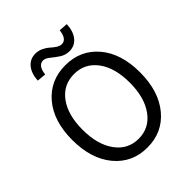

<svg xmlns="http://www.w3.org/2000/svg" viewBox="-256 -1090 1254 1254"><g transform="rotate(-45 371.0 -463.0)"><path d="M597.5 -91Q511 13 371 13Q231 13 144.5 -91Q58 -195 58 -369Q58 -543 144.5 -645Q231 -747 371 -747Q511 -747 597.5 -645Q684 -543 684 -369Q684 -195 597.5 -91ZM371 -666Q271 -666 212 -586Q153 -506 153 -369Q153 -232 212.5 -150Q272 -68 371 -68Q470 -68 529.5 -150Q589 -232 589 -369Q589 -506 529.5 -586Q470 -666 371 -666ZM455 -792Q419 -792 389 -812Q359 -832 335 -852Q311 -872 290 -872Q268 -872 253.5 -852.5Q239 -833 236 -797L173 -803Q177 -866 207 -902.5Q237 -939 287 -939Q315 -939 340.5 -926.5Q366 -914 381.5 -899.5Q397 -885 416 -872.5Q435 -860 453 -860Q498 -860 507 -934L568 -930Q565 -866 535 -829Q505 -792 455 -792Z"/></g></svg>

Font: Noto Sans SC
Style: Regular
Weight: 400
Designer: Ryoko NISHIZUKA  (kana, bopomofo & ideographs); Paul D. Hunt (Latin, Greek & Cyrillic); Sandoll Communications , Soo-you
Foundry: Adobe
Version: Version 2.002;hotconv 1.0.116;makeotfexe 2.5.65601